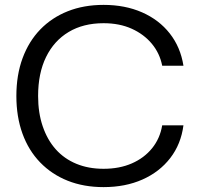

<svg xmlns="http://www.w3.org/2000/svg" viewBox="-20 -757 811 786"><path d="M404 9Q323 9 257.5 -17Q192 -43 144.5 -92Q97 -141 72 -210Q47 -279 47 -364Q47 -450 72.5 -519Q98 -588 145 -636.5Q192 -685 257.5 -711Q323 -737 404 -737Q492 -737 561.5 -706.5Q631 -676 675 -620Q719 -564 731 -488H644Q634 -539 601.5 -578Q569 -617 519 -639.5Q469 -662 404 -662Q321 -662 261 -626Q201 -590 168.5 -523.5Q136 -457 136 -364Q136 -295 155 -239.5Q174 -184 208.5 -145.5Q243 -107 292.5 -86.5Q342 -66 404 -66Q469 -66 519.5 -88Q570 -110 602.5 -150Q635 -190 644 -244H731Q721 -167 677 -110Q633 -53 563 -22Q493 9 404 9Z"/></svg>

Font: Mona Sans ExtraLight
Style: Regular
Weight: 400
Version: Version 2.000